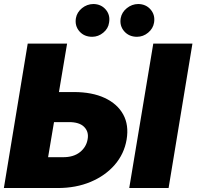

<svg xmlns="http://www.w3.org/2000/svg" viewBox="-20 -947 1036 967"><path d="M617.7 -244.1Q605.5 -171.9 557.9 -116.9Q510.3 -62 436.5 -31Q362.8 0 271 0H-0.5L119.6 -727.5H317.9L276.9 -483.4H352.1Q443.8 -483.4 507.6 -453.6Q571.3 -423.8 600.6 -370.4Q629.9 -316.9 617.7 -244.1ZM296.4 -155.3Q350.1 -154.8 382.6 -180.7Q415 -206.5 421.4 -246.1Q428.2 -283.2 403.8 -307.9Q379.4 -332.5 325.7 -332H252L222.2 -155.3ZM949.2 -727.5 829.1 0H630.9L752 -727.5ZM444.3 -761.7Q403.8 -761.7 379.9 -789.3Q356 -816.9 362.3 -855.5Q367.7 -885.3 392.8 -905.8Q418 -926.3 450.2 -926.8Q489.3 -926.3 512.7 -898.7Q536.1 -871.1 529.3 -833Q525.4 -803.2 500.2 -782.5Q475.1 -761.7 444.3 -761.7ZM669.9 -761.7Q629.9 -761.7 605.7 -789.3Q581.5 -816.9 587.9 -855.5Q593.3 -885.3 618.7 -905.8Q644 -926.3 675.8 -926.8Q715.3 -926.3 738.8 -898.7Q762.2 -871.1 755.9 -833Q751 -803.2 726.1 -782.5Q701.2 -761.7 669.9 -761.7Z"/></svg>

Font: Inter Tight Black
Style: Italic
Weight: 900
Italic angle: -9.39999°
Designer: Rasmus Andersson
Foundry: rsms
Version: Version 3.004; ttfautohint (v1.8.4.7-5d5b)